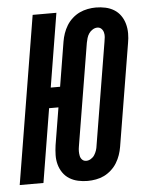

<svg xmlns="http://www.w3.org/2000/svg" viewBox="-70 -786 636 838"><g transform="rotate(-5 247.5 -367.5)"><path d="M280 8Q259 8 238.5 3.5Q218 -1 201 -11.5Q184 -22 172.5 -38.5Q161 -55 155.5 -75Q150 -95 150.5 -116.5Q151 -138 154 -159L181 -323H140L87 0H-17L104 -735H208L155 -412H196L228 -607Q231 -625 237 -642.5Q243 -660 253 -676.5Q263 -693 278 -706.5Q293 -720 310 -728Q327 -736 345.5 -739.5Q364 -743 381 -743Q403 -743 423.5 -738.5Q444 -734 461 -723.5Q478 -713 489.5 -696.5Q501 -680 506.5 -660Q512 -640 512 -618.5Q512 -597 508 -576L434 -128Q431 -110 425 -92.5Q419 -75 409 -58.5Q399 -42 384 -28.5Q369 -15 352.5 -7Q336 1 317 4.5Q298 8 280 8ZM282 -80Q292 -80 302 -86Q312 -92 318 -101.5Q324 -111 327.5 -121.5Q331 -132 332 -142L406 -590Q408 -601 409 -611Q410 -621 407.5 -631Q405 -641 398 -648Q391 -655 380 -655Q370 -655 360 -649Q350 -643 343.5 -633.5Q337 -624 334 -613.5Q331 -603 329 -593L255 -145Q253 -134 253 -124Q253 -114 255 -104Q257 -94 264 -87Q271 -80 282 -80Z"/></g></svg>

Font: Iosevka SS18
Style: Bold Italic
Weight: 700
Italic angle: -9°
Monospace: yes
Designer: Belleve Invis
Foundry: Belleve Invis
Version: Version 25.1.1; ttfautohint (v1.8.4)